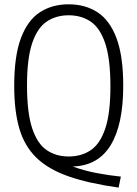

<svg xmlns="http://www.w3.org/2000/svg" viewBox="-20 -769 638 892"><path d="M531 102.5Q391.5 83 298 50.2Q204.5 17.5 149 -36.5Q93.5 -90.5 69.8 -172Q46 -253.5 46 -370Q46 -508.5 77.2 -591.8Q108.5 -675 165.2 -712Q222 -749 299 -749Q376 -749 433 -712Q490 -675 521.2 -591.8Q552.5 -508.5 552.5 -370Q552.5 -189.5 493.8 -94Q435 1.5 317.5 4.5Q371 24 429 35Q487 46 541.5 51.5ZM299 -42Q358 -42 401.5 -71.2Q445 -100.5 469 -171.5Q493 -242.5 493 -367.5Q493 -495 469 -567Q445 -639 401.5 -668.5Q358 -698 299 -698Q240.5 -698 197 -668.8Q153.5 -639.5 129.5 -568.5Q105.5 -497.5 105.5 -372.5Q105.5 -245 129.5 -173Q153.5 -101 197 -71.5Q240.5 -42 299 -42Z"/></svg>

Font: Encode Sans Condensed Condensed Light
Style: Regular
Weight: 300
Width: 3
Designer: Multiple Designers
Foundry: Impallari Type
Version: Version 3.000; ttfautohint (v1.8.3) -l 8 -r 50 -G 200 -x 14 